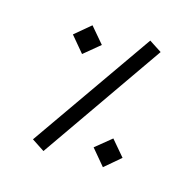

<svg xmlns="http://www.w3.org/2000/svg" viewBox="-121 -796 941 929"><g transform="rotate(20 350.0 -331.5)"><path d="M129 -28 499 -671 565 -636 196 8ZM137 -571 211 -645 286 -571 211 -497ZM418 -92 493 -165 567 -92 493 -17Z"/></g></svg>

Font: FiraGO Book
Style: Italic
Weight: 350
Italic angle: -8°
Designer: bBox Type GmbH
Foundry: bBox Type GmbH
Version: Version 1.001